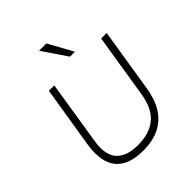

<svg xmlns="http://www.w3.org/2000/svg" viewBox="-252 -1090 1254 1254"><g transform="rotate(-45 375.0 -463.5)"><path d="M341 8Q275 8 226.5 -9.5Q178 -27 149 -62Q120 -97 110.5 -149.5Q101 -202 111 -271L181 -705H231L161 -264Q142 -149 189.5 -95.5Q237 -42 343 -42Q449 -42 512 -94.5Q575 -147 593 -262L664 -705H715L645 -266Q631 -176 593 -115Q555 -54 492 -23Q429 8 341 8ZM436 -765 321 -935H388L482 -765Z"/></g></svg>

Font: Nunito Sans 7pt ExtraLight
Style: Italic
Weight: 250
Italic angle: -9°
Designer: Vernon Adams
Foundry: Vernon Adams
Version: Version 3.101;gftools[0.9.27]